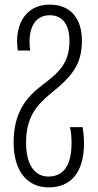

<svg xmlns="http://www.w3.org/2000/svg" viewBox="-20 -562 423 832"><path d="M191 250C283 250 344 190 344 59C344 32 341 6 338 -11H283C288 9 290 30 290 57C290 161 251 203 190 203C130 203 93 152 93 56C93 -50 134 -103 200 -157C287 -227 335 -279 335 -385C335 -480 288 -542 195 -542C104 -542 54 -475 54 -383C54 -370 56 -352 57 -343H111C109 -352 108 -368 108 -383C108 -449 137 -496 195 -496C252 -496 281 -455 281 -384C281 -290 237 -249 164 -194C93 -140 39 -74 39 55C39 181 99 250 191 250Z"/></svg>

Font: Noto Sans Georgian ExtraCondensed Light
Style: Regular
Weight: 300
Width: 2
Designer: Monotype Design Team, Akaki Razmadze
Foundry: Google LLC
Version: Version 2.005